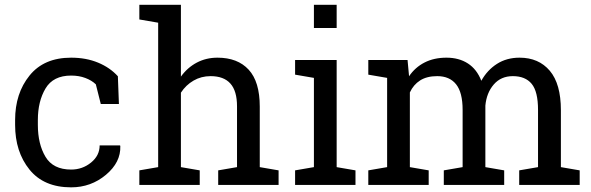

<svg xmlns="http://www.w3.org/2000/svg" viewBox="-20 -782 2498 812"><path d="M280.8 -64.9Q328.6 -64.9 365 -94.5Q401.4 -124 401.4 -167H487.8L488.8 -164.1Q491.2 -95.7 428 -42.7Q364.7 10.3 280.8 10.3Q165.5 10.3 104.7 -64.9Q43.9 -140.1 43.9 -253.9V-274.4Q43.9 -387.2 105 -462.6Q166 -538.1 280.8 -538.1Q344.2 -538.1 394.8 -517.1Q445.3 -496.1 478.5 -459.5L482.9 -342.3H406.2L385.3 -425.3Q368.2 -441.9 341.3 -452.1Q314.5 -462.4 280.8 -462.4Q205.1 -462.4 172.6 -408Q140.1 -353.5 140.1 -274.4V-253.9Q140.1 -172.9 172.4 -118.9Q204.6 -64.9 280.8 -64.9Z M569.3 -61.5 648.9 -75.2V-686L569.3 -699.7V-761.7H745.1V-458Q772.5 -496.1 812 -517.1Q851.6 -538.1 899.9 -538.1Q984.9 -538.1 1031.7 -487.3Q1078.6 -436.5 1078.6 -331.1V-75.2L1158.2 -61.5V0H902.8V-61.5L982.4 -75.2V-332Q982.4 -397.5 954.3 -428.7Q926.3 -460 870.6 -460Q831.1 -460 798.6 -441.2Q766.1 -422.4 745.1 -390.1V-75.2L824.7 -61.5V0H569.3Z M1228 -61.5 1307.6 -75.2V-452.6L1228 -466.3V-528.3H1403.8V-75.2L1483.4 -61.5V0H1228ZM1403.8 -663.6H1307.6V-761.7H1403.8Z M1537.6 -61.5 1617.2 -75.2V-452.6L1537.6 -466.3V-528.3H1703.6L1710 -459.5Q1735.4 -497.1 1775.4 -517.6Q1815.4 -538.1 1868.2 -538.1Q1920.9 -538.1 1958.7 -513.7Q1996.6 -489.3 2015.6 -440.4Q2040.5 -485.4 2081.5 -511.7Q2122.6 -538.1 2177.2 -538.1Q2258.3 -538.1 2305.2 -482.7Q2352.1 -427.2 2352.1 -315.9V-75.2L2431.6 -61.5V0H2175.8V-61.5L2255.4 -75.2V-316.9Q2255.4 -395 2228.5 -427.5Q2201.7 -460 2148.9 -460Q2098.6 -460 2068.1 -424.6Q2037.6 -389.2 2032.7 -335.4V-75.2L2112.3 -61.5V0H1856.9V-61.5L1936.5 -75.2V-316.9Q1936.5 -391.1 1908.9 -425.5Q1881.3 -460 1829.1 -460Q1785.2 -460 1756.8 -441.9Q1728.5 -423.8 1713.4 -391.1V-75.2L1793 -61.5V0H1537.6Z"/></svg>

Font: TypoPRO Roboto Slab
Style: Regular
Weight: 400
Designer: Google
Version: Version 1.100263; 2013; ttfautohint (v0.94.20-1c74) -l 8 -r 